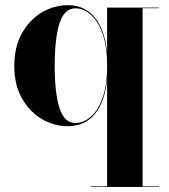

<svg xmlns="http://www.w3.org/2000/svg" viewBox="-20 -490 670 760"><path d="M609.5 247.5V250H339V247.5H404V-176.5Q395 -87 355.5 -38.8Q316 9.5 248.5 9.5Q194 9.5 145.5 -19Q97 -47.5 66.8 -101Q36.5 -154.5 36.5 -229.5Q36.5 -304.5 66.8 -358.2Q97 -412 145.5 -440.8Q194 -469.5 248.5 -469.5Q315.5 -469.5 355.2 -420.8Q395 -372 404 -282.5V-460H609.5V-457.5H544.5V247.5ZM404 -229.5Q404 -306 386 -356.5Q368 -407 339.2 -432Q310.5 -457 278.5 -457Q234.5 -457 215.5 -397.2Q196.5 -337.5 196.5 -229.5Q196.5 -121.5 215.5 -62.2Q234.5 -3 278.5 -3Q310.5 -3 339.2 -27.8Q368 -52.5 386 -102.8Q404 -153 404 -229.5Z"/></svg>

Font: Bodoni* 72pt
Style: Bold
Weight: 700
Version: Version 2.3